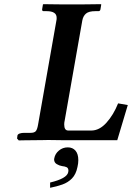

<svg xmlns="http://www.w3.org/2000/svg" viewBox="-20 -666 627 912"><path d="M248 -569Q249 -572 249 -575.5Q249 -579 249 -582Q249 -613 201 -613H187Q180 -613 180 -621L184 -645L186 -646Q186 -646 201.5 -646Q217 -646 239.5 -645.5Q262 -645 285 -645Q308 -645 323 -645Q336 -645 358.5 -645Q381 -645 404 -645.5Q427 -646 443 -646Q459 -646 459 -646L461 -645L457 -621Q455 -613 448 -613H433Q402 -613 388.5 -601.5Q375 -590 371 -569L287 -92Q286 -88 285.5 -84Q285 -80 285 -75Q285 -46 304 -46H414Q452 -46 485.5 -83Q519 -120 541 -175L587 -167L537 0H286L209 -1Q205 -1 183 -0.5Q161 0 134.5 0Q108 0 88.5 0.5Q69 1 69 1L61 -8L63 -23Q65 -29 74 -32Q83 -35 95 -35H125Q143 -35 150 -43Q157 -51 161 -75ZM302 34Q325 34 338.5 49.5Q352 65 352 95Q352 102 351 110.5Q350 119 348 127Q341 162 322 181.5Q303 201 276 210.5Q249 220 218 226V201Q298 182 304 152Q305 149 305 145Q305 132 296 128Q287 124 275 123Q262 121 249.5 113.5Q237 106 237 91Q237 87 238 85Q242 64 260 49Q278 34 302 34Z"/></svg>

Font: Libertinus Serif Semibold Italic
Style: Regular
Weight: 600
Italic angle: -11.5°
Designer: Philipp H. Poll, Khaled Hosny
Foundry: Caleb Maclennan
Version: Version 7.051;RELEASE